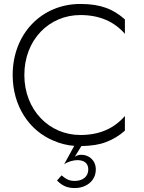

<svg xmlns="http://www.w3.org/2000/svg" viewBox="-20 -729 725 970"><path d="M103 -350C103 -529 229 -653 386 -653C484 -653 558 -619 611 -558V-631C552 -683 489 -709 386 -709C191 -709 44 -559 44 -350C44 -194 127 -69 251 -18C283 -4 318 5 355 8L304 101C325 86 354 80 371 80C404 80 426 95 426 127C426 164 397 185 358 185C329 185 314 176 291 157L268 183C296 211 321 221 358 221C413 221 464 187 464 127C464 78 426 53 392 53C376 53 370 56 358 63L391 9C440 8 482 2 515 -11C550 -24 582 -43 611 -69V-143C558 -82 486 -47 386 -47C229 -47 103 -173 103 -350Z"/></svg>

Font: Jost Light
Style: Regular
Weight: 300
Version: Version 3.710